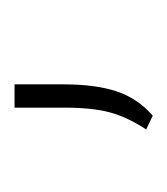

<svg xmlns="http://www.w3.org/2000/svg" viewBox="-3 -83 230 264"><g transform="rotate(-90 112.0 49.0)"><path d="M85 144 66 135Q83 109 89.5 85Q96 61 96 22V-46H128V22Q128 65 118.5 94Q109 123 85 144Z"/></g></svg>

Font: Gantari Thin
Style: Regular
Weight: 250
Designer: Anugrah Pasau
Foundry: Lafontype
Version: Version 1.000